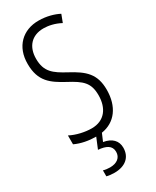

<svg xmlns="http://www.w3.org/2000/svg" viewBox="-241 -787 884 1090"><g transform="rotate(-30 200.5 -242.0)"><path d="M278 141C278 96 249 65 194 56L215 7C306 -7 361 -81 361 -191C361 -294 312 -337 220 -386C144 -427 101 -457 101 -543C101 -621 145 -672 223 -672C255 -672 295 -664 334 -643L353 -693C321 -710 273 -724 222 -724C118 -725 44 -655 45 -541C45 -427 104 -387 185 -343C270 -298 305 -269 305 -187C305 -103 262 -43 178 -43C134 -43 80 -55 40 -76V-18C80 1 129 10 176 10L147 80C198 84 231 100 231 141C231 179 202 201 157 201C143 201 126 199 113 195V234C127 238 146 240 164 240C235 240 278 203 278 141Z"/></g></svg>

Font: Noto Sans Gujarati ExtraCondensed Light
Style: Regular
Weight: 300
Width: 2
Designer: Jelle Bosma - Monotype Design Team, Universal Thirst
Foundry: Monotype Imaging Inc.
Version: Version 2.106